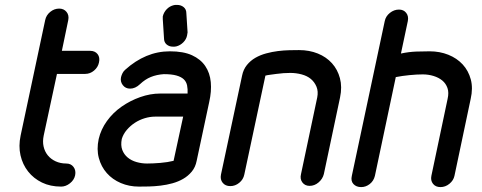

<svg xmlns="http://www.w3.org/2000/svg" viewBox="-20 -760 1962 782"><path d="M164 -678Q168 -698 184.5 -711.5Q201 -725 221 -725Q240 -725 251 -711.5Q262 -698 258 -678L232 -553H347Q367 -553 377.5 -539.5Q388 -526 383 -505Q379 -486 363 -472.5Q347 -459 327 -459H212L158 -208Q153 -184 157.5 -163.5Q162 -143 174.5 -127.5Q187 -112 206.5 -103Q226 -94 250 -94Q269 -94 279.5 -80Q290 -66 286 -46Q282 -27 265 -13.5Q248 0 229 0Q185 0 151 -16.5Q117 -33 94.5 -61.5Q72 -90 63.5 -127.5Q55 -165 64 -208Z M744 -628Q743 -625 743 -622.5Q743 -620 742 -616Q739 -600 726.5 -587.5Q714 -575 698 -571Q694 -570 691 -570H684Q669 -570 658.5 -579Q648 -588 648 -604L643 -682V-688V-693Q647 -710 659 -722.5Q671 -735 688 -739Q692 -740 694 -740H701Q717 -740 728 -731Q739 -722 739 -706ZM744 -379Q745 -397 742 -412Q739 -427 728.5 -437Q718 -447 698.5 -452.5Q679 -458 647 -458Q618 -456 594.5 -446.5Q571 -437 550 -417Q531 -399 510 -399Q491 -399 480 -413.5Q469 -428 473 -446Q475 -454 479 -462Q483 -470 490 -476Q531 -513 576.5 -532Q622 -551 672 -551Q727 -551 762 -535Q797 -519 816 -491Q835 -463 838.5 -425.5Q842 -388 832 -344L781 -105Q776 -79 761 -61Q746 -43 726 -31.5Q706 -20 682.5 -13.5Q659 -7 634 -4Q609 -1 587 -0.5Q565 0 546 0Q506 0 472 -14.5Q438 -29 415 -55Q392 -81 382.5 -116.5Q373 -152 382 -194Q391 -233 415.5 -267Q440 -301 475 -325.5Q510 -350 551 -364.5Q592 -379 632 -379ZM726 -285H612Q591 -285 569.5 -278.5Q548 -272 529.5 -260Q511 -248 496.5 -231Q482 -214 476 -194Q471 -168 478 -149.5Q485 -131 500 -118.5Q515 -106 536 -100Q557 -94 579 -94Q603 -94 633 -96.5Q663 -99 687 -105Z M975 -49Q971 -29 954.5 -15.5Q938 -2 918 -2Q898 -2 887 -15.5Q876 -29 880 -49L966 -452Q971 -477 985.5 -495Q1000 -513 1020 -524.5Q1040 -536 1064 -542.5Q1088 -549 1112 -552Q1136 -555 1158.5 -555.5Q1181 -556 1198 -556Q1240 -556 1274.5 -542Q1309 -528 1332 -502.5Q1355 -477 1364.5 -441.5Q1374 -406 1365 -363L1299 -51Q1294 -31 1277.5 -17Q1261 -3 1241 -3Q1222 -3 1211.5 -17Q1201 -31 1206 -51L1272 -363Q1277 -388 1269 -407Q1261 -426 1246 -438.5Q1231 -451 1208.5 -457Q1186 -463 1162 -463Q1149 -463 1134.5 -462Q1120 -461 1106 -459Q1092 -457 1080 -455.5Q1068 -454 1061 -452Z M1547 -674Q1551 -694 1568 -707.5Q1585 -721 1605 -721Q1624 -721 1634.5 -707.5Q1645 -694 1641 -674L1613 -542Q1646 -549 1676.5 -550Q1707 -551 1730 -551Q1771 -551 1806 -537Q1841 -523 1864.5 -497.5Q1888 -472 1897.5 -436.5Q1907 -401 1897 -357L1831 -44Q1827 -25 1810.5 -11.5Q1794 2 1774 2Q1754 2 1743.5 -11.5Q1733 -25 1737 -44L1803 -357Q1809 -383 1802.5 -401.5Q1796 -420 1781.5 -432Q1767 -444 1746 -450.5Q1725 -457 1702 -457Q1678 -457 1647.5 -454Q1617 -451 1592 -446L1507 -44Q1502 -23 1486 -10.5Q1470 2 1451 2Q1431 2 1419.5 -10.5Q1408 -23 1413 -44Z"/></svg>

Font: VDS
Style: Italic
Weight: 400
Designer: artmaker
Foundry: artmaker
Version: Version 1.000 2009 initial release